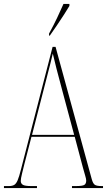

<svg xmlns="http://www.w3.org/2000/svg" viewBox="-22 -951 541 971"><path d="M-2 0V-10H23Q40 -10 50 -16Q60 -22 67.5 -40Q75 -58 84 -94L244 -714H259L442 -45Q448 -23 457.5 -16.5Q467 -10 492 -10H499V0H342V-10H362Q395 -10 404.5 -16Q414 -22 414 -38Q414 -46 408.5 -64Q403 -82 398 -101L356 -259H137L101 -120Q96 -100 89.5 -73.5Q83 -47 83 -36Q83 -23 93.5 -16.5Q104 -10 136 -10H165V0ZM140 -269H353L293 -493Q274 -564 263.5 -604.5Q253 -645 245 -680Q239 -655 232.5 -628.5Q226 -602 213 -553ZM226 -781Q250 -825 267 -861Q284 -897 299 -931H329V-921Q319 -904 302 -877.5Q285 -851 266 -823Q247 -795 230 -771H226Z"/></svg>

Font: Noto Serif Display ExtraCondensed Thin
Style: Regular
Weight: 100
Width: 2
Designer: Monotype Design Team
Foundry: Monotype Imaging Inc.
Version: Version 2.009